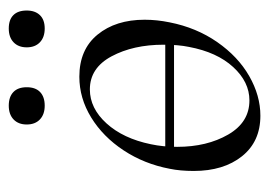

<svg xmlns="http://www.w3.org/2000/svg" viewBox="-108 -492 614 438"><g transform="rotate(-90 199.0 -273.0)"><path d="M64 -203H343V-183H64ZM28 -138Q28 -169 33 -193Q44 -251 75 -298Q106 -345 150 -372Q194 -399 243 -399Q305 -399 339 -357.5Q373 -316 373 -250Q373 -222 367 -193Q355 -132 322 -84.5Q289 -37 244.5 -11.5Q200 14 154 14Q95 14 61.5 -28Q28 -70 28 -138ZM311 -149Q316 -173 316 -207Q316 -276 289.5 -325.5Q263 -375 214 -375Q171 -375 136.5 -337Q102 -299 89 -236Q83 -208 83 -176Q83 -108 111 -59.5Q139 -11 189 -11Q231 -11 265 -48Q299 -85 311 -149ZM134 -519Q134 -538 145.5 -549Q157 -560 177 -560Q197 -560 208 -549.5Q219 -539 219 -519Q219 -499 208 -488.5Q197 -478 177 -478Q157 -478 145.5 -489Q134 -500 134 -519ZM310 -519Q310 -538 321.5 -549Q333 -560 353 -560Q373 -560 383.5 -549.5Q394 -539 394 -519Q394 -500 383.5 -489Q373 -478 353 -478Q333 -478 321.5 -489Q310 -500 310 -519Z"/></g></svg>

Font: Cormorant Infant
Style: Italic
Weight: 400
Italic angle: -10°
Designer: Christian Thalmann (Catharsis Fonts)
Foundry: Catharsis Fonts
Version: Version 4.000